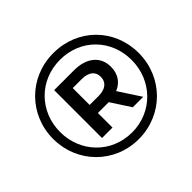

<svg xmlns="http://www.w3.org/2000/svg" viewBox="-162 -909 1117 1117"><g transform="rotate(-45 397.0 -350.0)"><path d="M398 -703C197 -703 44 -547 44 -350C44 -153 197 3 396 3C595 3 750 -153 750 -352C750 -551 599 -703 398 -703ZM396 -52C227 -52 101 -183 101 -350C101 -517 227 -648 398 -648C568 -648 692 -520 692 -352C692 -184 564 -52 396 -52ZM579 -410C579 -493 517 -547 413 -547H249V-153H335V-273H413H424L502 -153H588L500 -288C551 -309 579 -351 579 -410ZM334 -340V-479H408C464 -479 496 -454 496 -410C496 -366 464 -340 408 -340Z"/></g></svg>

Font: Montserrat Lite SemiBold
Style: Regular
Weight: 600
Designer: Julieta Ulanovsky
Foundry: Julieta Ulanovsky
Version: Version 7.200;PS 007.200;hotconv 1.0.88;makeotf.lib2.5.64775